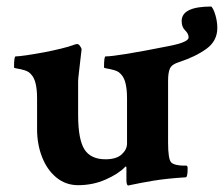

<svg xmlns="http://www.w3.org/2000/svg" viewBox="-20 -569 692 594"><path d="M377 4.9Q371.1 4.9 371.1 -12.7V-48.8Q371.1 -56.6 367.2 -52.7Q346.7 -31.2 307.1 -13.7Q267.6 3.9 221.7 3.9Q183.6 3.9 154.8 -19.5Q126 -43 110.4 -82.5Q94.7 -122.1 94.7 -169.9V-264.6Q94.7 -319.3 77.1 -337.9Q69.3 -347.7 56.2 -351.6Q43 -355.5 33.2 -356.9Q23.4 -358.4 23.4 -360.4Q23.4 -394.5 28.3 -394.5Q37.1 -394.5 61 -397.9Q85 -401.4 113.8 -406.7Q142.6 -412.1 168.5 -418.5Q194.3 -424.8 207 -429.7L211.9 -431.6L217.8 -432.6Q222.7 -433.6 227.5 -426.8Q232.4 -419.9 232.4 -416Q227.5 -373 224.6 -348.6Q221.7 -324.2 221.7 -318.4V-213.9Q221.7 -137.7 241.2 -106.9Q260.7 -76.2 306.6 -76.2Q339.8 -76.2 356.4 -91.3Q373 -106.4 373 -125V-264.6Q373 -319.3 355.5 -337.9Q347.7 -347.7 334.5 -351.6Q321.3 -355.5 311.5 -356.9Q301.8 -358.4 301.8 -360.4Q301.8 -394.5 306.6 -394.5Q341.8 -394.5 503.9 -426.8Q563.5 -438.5 563.5 -453.1Q563.5 -464.8 552.7 -475.1Q542 -485.4 542 -503.9Q542 -548.8 633.8 -548.8Q640.6 -542 646.5 -522Q652.3 -502 652.3 -482.4Q652.3 -442.4 618.7 -418Q585 -393.6 534.2 -377Q511.7 -370.1 505.9 -357.4Q500 -344.7 500 -319.3V-127.9Q500 -76.2 509.8 -66.4Q514.6 -61.5 525.4 -59.1Q536.1 -56.6 546.9 -56.6H556.6Q560.5 -55.7 560.5 -48.8Q560.5 -20.5 554.7 -20.5Q494.1 -16.6 453.6 -9.8Q413.1 -2.9 390.6 2Z"/></svg>

Font: Crimson Text
Style: Bold
Weight: 700
Designer: Sebastian Kosch
Foundry: Sebastian Kosch
Version: Version 1.100